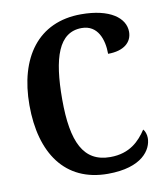

<svg xmlns="http://www.w3.org/2000/svg" viewBox="-82 -793 752 871"><g transform="rotate(-10 293.5 -357.0)"><path d="M345 10C504 10 551 -66 551 -119C551 -135 545 -152 537 -160C506 -113 460 -63 369 -63C246 -63 199 -161 199 -358C199 -550 236 -662 342 -662C416 -662 440 -592 440 -526C513 -526 551 -560 551 -608C551 -672 483 -724 350 -724C151 -724 48 -576 48 -358C48 -137 148 10 345 10Z"/></g></svg>

Font: Noto Serif Ethiopic Condensed
Style: Bold
Weight: 700
Width: 3
Designer: Monotype Design Team
Foundry: Monotype Imaging Inc.
Version: Version 2.102